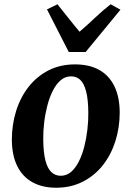

<svg xmlns="http://www.w3.org/2000/svg" viewBox="-20 -866 616 899"><path d="M331 -564.5Q398.5 -564.5 444.8 -538.5Q491 -512.5 515.5 -462.5Q540 -412.5 540.5 -340Q540.5 -269.5 520.5 -205.8Q500.5 -142 462 -93Q423.5 -44 368 -15.5Q312.5 13 243 13Q177.5 13 131 -13.2Q84.5 -39.5 60.2 -89.5Q36 -139.5 35.5 -211Q35.5 -282.5 55.5 -346.5Q75.5 -410.5 114 -459.5Q152.5 -508.5 207.2 -536.5Q262 -564.5 331 -564.5ZM313 -508.5Q285 -508.5 263.8 -490Q242.5 -471.5 227 -440.5Q211.5 -409.5 201.5 -371Q191.5 -332.5 186.8 -292Q182 -251.5 182.5 -214Q183 -151 193 -113.5Q203 -76 221.2 -59.5Q239.5 -43 264 -43Q292 -43 313 -61.2Q334 -79.5 349.5 -110.5Q365 -141.5 374.8 -180Q384.5 -218.5 389.2 -259.2Q394 -300 393.5 -338Q393 -401 383.2 -438.2Q373.5 -475.5 355.8 -492Q338 -508.5 313 -508.5ZM302 -622.5 200 -822 249 -846Q274 -815 299.8 -782.2Q325.5 -749.5 352.5 -717.5Q390 -749.5 424.2 -782.2Q458.5 -815 498 -846L544 -820.5L381 -622.5Z"/></svg>

Font: Merriweather 28pt
Style: Bold Italic
Weight: 700
Italic angle: -7.8°
Version: Version 2.101